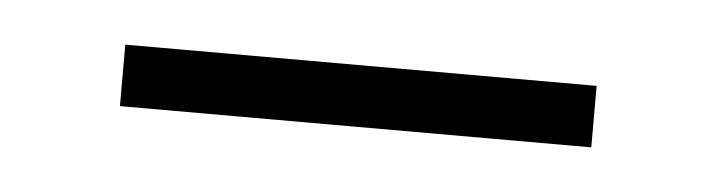

<svg xmlns="http://www.w3.org/2000/svg" viewBox="-23 -327 417 112"><g transform="rotate(5 186.0 -271.0)"><path d="M48 -253V-289H324V-253Z"/></g></svg>

Font: Georama Extended ExtraLight
Style: Regular
Weight: 200
Width: 7
Designer: Jean-Baptiste Levee
Foundry: Production Type
Version: Version 1.000